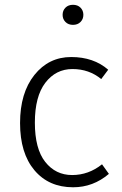

<svg xmlns="http://www.w3.org/2000/svg" viewBox="-20 -773 509 804"><path d="M433.1 -481 403.8 -441.9Q353 -483.9 283.4 -483.9Q213.9 -483.9 169.9 -426.5Q126 -369.1 126 -259.5Q126 -149.9 169.4 -95Q212.9 -40 282 -40Q351.1 -40 407.2 -85L436 -44.9Q370.1 11.2 286.1 11.2Q184.1 11.2 124 -60.3Q64 -131.8 64 -257.8Q64 -383.8 124 -459Q184.1 -534.2 278.1 -534.2Q372.1 -534.2 433.1 -481ZM254.2 -741Q266.1 -752.9 285.6 -752.9Q305.2 -752.9 317.1 -741Q329.1 -729 329.1 -710.9Q329.1 -692.9 317.1 -680.9Q305.2 -668.9 285.6 -668.9Q266.1 -668.9 254.2 -680.9Q242.2 -692.9 242.2 -710.9Q242.2 -729 254.2 -741Z"/></svg>

Font: FiraSans-Light
Style: Regular
Weight: 300
Designer: Carrois Corporate & Edenspiekermann AG
Foundry: Carrois Corporate GbR & Edenspiekermann AG
Version: Version 3.106;PS 003.106;hotconv 1.0.70;makeotf.lib2.5.58329